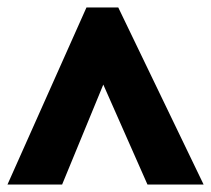

<svg xmlns="http://www.w3.org/2000/svg" viewBox="-30 -735 564 513"><path d="M-10 -242 201 -715H286L514 -242H364L246 -509L136 -242Z"/></svg>

Font: Noto Sans Display SemiCondensed Black
Style: Regular
Weight: 900
Width: 4
Designer: Monotype Design Team
Foundry: Monotype Imaging Inc.
Version: Version 1.900